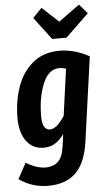

<svg xmlns="http://www.w3.org/2000/svg" viewBox="-66 -841 612 1101"><g transform="rotate(-5 240.0 -290.0)"><path d="M468 -499 400 -12Q383 108 325.5 164Q268 220 166 220Q74 220 -1 167L48 77Q109 114 162 114Q204 114 231.5 89.5Q259 65 268 -1L277 -68Q253 -35 225.5 -17.5Q198 0 160 0Q96 0 60 -49.5Q24 -99 24 -183Q24 -276 52 -358.5Q80 -441 141.5 -493.5Q203 -546 298 -546Q382 -546 468 -499ZM160 -181Q160 -139 171.5 -120Q183 -101 205 -101Q243 -101 289 -172L326 -440Q307 -447 288 -447Q225 -447 192.5 -367Q160 -287 160 -181ZM478 -746 344 -617H262L164 -746L216 -800L311 -712L432 -800Z"/></g></svg>

Font: Fira Sans Compressed SemiBold
Style: Italic
Weight: 600
Width: 1
Italic angle: -8°
Designer: bBox Type GmbH & Carrois Corporate GbR & Edenspiekermann AG
Foundry: bBox Type GmbH & Carrois Corporate GbR & Edenspiekermann AG
Version: Version 4.301